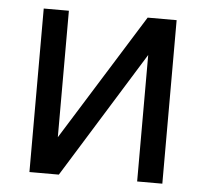

<svg xmlns="http://www.w3.org/2000/svg" viewBox="-44 -592 685 638"><g transform="rotate(5 298.0 -272.5)"><path d="M160.6 -123.5 423.3 -545.4H520V0H436V-421.9L174.8 0H76.7V-545.4H160.6Z"/></g></svg>

Font: Sahel VF Regular
Style: Regular
Weight: 400
Foundry: Saber Rastikerdar (saber.rastikerdar@gmail.com)
Version: Version 3.4.0